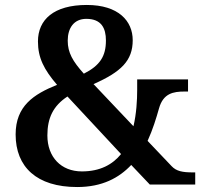

<svg xmlns="http://www.w3.org/2000/svg" viewBox="-20 -744 819 774"><path d="M291 10C392 10 460 -27 509 -79L584 0H767V-49H758C715 -49 691 -54 672 -74L575 -176C596 -222 610 -268 621 -307C638 -368 679 -375 724 -375H738V-424H533V-382C533 -340 530 -286 518 -235L357 -405C468 -454 515 -499 515 -582C515 -659 458 -724 330 -724C197 -724 133 -665 133 -577C133 -511 157 -464 210 -402C116 -364 43 -317 43 -202C43 -71 128 10 291 10ZM318 -447C273 -497 253 -532 253 -580C253 -631 278 -668 328 -668C389 -668 407 -630 407 -581C407 -517 383 -480 318 -447ZM310 -53C226 -53 171 -111 171 -198C171 -268 194 -317 252 -355L468 -123C434 -81 384 -53 310 -53Z"/></svg>

Font: Noto Serif Yezidi SemiBold
Style: Regular
Weight: 600
Designer: Dalton Maag Ltd
Foundry: Dalton Maag Ltd
Version: Version 1.001